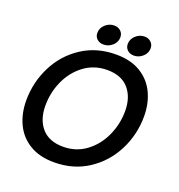

<svg xmlns="http://www.w3.org/2000/svg" viewBox="-165 -1083 1153 1234"><g transform="rotate(20 411.5 -466.5)"><path d="M38 -300Q38 -424 92.5 -533Q147 -642 248 -708.5Q349 -775 482 -775Q582 -775 650 -733.5Q718 -692 751.5 -621Q785 -550 785 -462Q785 -338 730 -229Q675 -120 574 -53.5Q473 13 341 13Q241 13 173 -28.5Q105 -70 71.5 -141Q38 -212 38 -300ZM659 -453Q659 -547 609 -604.5Q559 -662 462 -662Q374 -662 306 -612Q238 -562 201.5 -481.5Q165 -401 165 -311Q165 -216 215 -158.5Q265 -101 362 -101Q450 -101 517.5 -151Q585 -201 622 -282Q659 -363 659 -453ZM319 -864Q319 -898 345.5 -922Q372 -946 406 -946Q433 -946 450.5 -929.5Q468 -913 468 -888Q468 -854 441.5 -830.5Q415 -807 381 -807Q354 -807 336.5 -823Q319 -839 319 -864ZM527 -864Q527 -898 553.5 -922Q580 -946 614 -946Q640 -946 657.5 -929.5Q675 -913 675 -888Q675 -854 648.5 -830.5Q622 -807 589 -807Q562 -807 544.5 -823Q527 -839 527 -864Z"/></g></svg>

Font: Open Sauce Sans SemiBold Italic
Style: Regular
Weight: 600
Italic angle: -10°
Designer: Alfredo Marco Pradil
Foundry: Creative Sauce Fz LLC
Version: Version 1.477